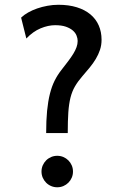

<svg xmlns="http://www.w3.org/2000/svg" viewBox="-20 -772 553 804"><path d="M153.8 -53.7Q153.8 -67.4 158.9 -79.3Q164.1 -91.3 173.1 -100.3Q182.1 -109.4 194.1 -114.5Q206.1 -119.6 219.7 -119.6Q233.4 -119.6 245.4 -114.5Q257.3 -109.4 266.4 -100.3Q275.4 -91.3 280.5 -79.3Q285.6 -67.4 285.6 -53.7Q285.6 -40 280.5 -28.1Q275.4 -16.1 266.4 -7.1Q257.3 2 245.4 7.1Q233.4 12.2 219.7 12.2Q206.1 12.2 194.1 7.1Q182.1 2 173.1 -7.1Q164.1 -16.1 158.9 -28.1Q153.8 -40 153.8 -53.7ZM224.6 -752Q268.1 -752 301.8 -741.5Q335.4 -731 358.4 -711.9Q381.3 -692.9 393.3 -665.8Q405.3 -638.7 405.3 -605.5Q405.3 -583 398.7 -563.2Q392.1 -543.5 381.1 -525.1Q370.1 -506.8 355.5 -489Q340.8 -471.2 324.7 -452.6Q305.7 -430.7 293.7 -409.9Q281.7 -389.2 275.1 -363Q268.6 -336.9 266.1 -301.5Q263.7 -266.1 263.7 -214.8H173.3Q173.3 -268.1 177.2 -308.1Q181.2 -348.1 189 -379.2Q196.8 -410.2 208.7 -434.1Q220.7 -458 236.8 -478.5Q252.9 -499 265.6 -515.9Q278.3 -532.7 287.1 -547.1Q295.9 -561.5 300.5 -574.5Q305.2 -587.4 305.2 -600.6Q305.2 -611.3 300.5 -623Q295.9 -634.8 284.9 -644.3Q273.9 -653.8 255.9 -660.2Q237.8 -666.5 210.9 -666.5Q181.6 -666.5 149.9 -653.3Q118.2 -640.1 90.3 -610.8L68.4 -698.2Q80.6 -710 97.9 -719.7Q115.2 -729.5 135.7 -736.6Q156.2 -743.7 179 -747.8Q201.7 -752 224.6 -752Z"/></svg>

Font: Andika FrenchTight
Style: Regular
Weight: 400
Designer: Victor Gaultney, Annie Olsen, Julie Remington, Don Collingsworth, Eric Hays, Becca Hirsbrunner
Foundry: SIL International
Version: Version 5.000 ; Dig1 Dig4Opn Dig7 LnSpcTght